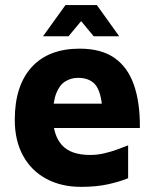

<svg xmlns="http://www.w3.org/2000/svg" viewBox="-20 -712 602 747"><path d="M295.1 15Q218.5 15 160.2 -16.3Q101.9 -47.5 69.7 -106.2Q37.5 -164.8 37.5 -245.8Q37.5 -378.3 103 -450.5Q168.5 -522.7 290.1 -522.7Q373.6 -522.7 425.3 -486.7Q476.9 -450.7 501.1 -381.7Q525.2 -312.6 524.2 -213.9H138.6L123.3 -308.6H400.9L379.2 -262.2Q377.6 -342.8 355.7 -375.9Q333.8 -409.1 283.8 -409.1Q255.8 -409.1 233.5 -394.9Q211.1 -380.8 198.6 -348.2Q186.1 -315.6 186.1 -259.4Q186.1 -186.6 220.6 -147.9Q255 -109.1 330.6 -109.1Q359.2 -109.1 386.7 -115.7Q414.2 -122.2 438.1 -131.2Q462 -140.1 478.5 -146.5V-18.6Q443.2 -4.4 398.7 5.3Q354.1 15 295.1 15ZM147.5 -571 234.8 -692.4H356.7L443.7 -571H344.5L295.6 -629.8L246.7 -571Z"/></svg>

Font: Maven Pro
Style: Regular
Weight: 400
Designer: Joe Prince
Foundry: Joe Prince
Version: Version 2.103